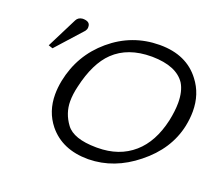

<svg xmlns="http://www.w3.org/2000/svg" viewBox="-117 -852 1135 1012"><g transform="rotate(20 450.0 -345.5)"><path d="M616 -693Q617 -693 619 -693Q768 -693 845 -591Q900 -520 900 -423Q900 -383 891 -339Q861 -199 735 -99Q612 0 469 2Q468 2 466 2Q321 2 243 -94Q187 -164 187 -260Q187 -297 195 -338Q226 -492 344 -592Q462 -692 616 -693ZM153 -662Q163 -682 188 -684Q230 -684 230 -654Q230 -651 230 -647Q230 -641 223 -630L91 -483L67 -491ZM285 -338Q274 -292 274 -253Q274 -186 316 -129Q358 -72 485 -71Q488 -71 492 -71Q614 -71 694 -141Q771 -208 800 -337Q812 -394 812 -439Q812 -504 787 -545Q738 -619 602 -621Q600 -621 598 -621Q465 -621 387 -546Q317 -479 285 -338Z"/></g></svg>

Font: New Athena Unicode
Style: Italic
Weight: 400
Designer: J. Rusten 1997; rev. by R. Hancock 2001, 2002, rev. by D. Mastronarde 2002-2019
Foundry: Society for Classical Studies (formerly American Philological Association)
Version: Version 5.008